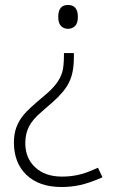

<svg xmlns="http://www.w3.org/2000/svg" viewBox="-20 -561 461 774"><path d="M277.8 -347.2V-329.1Q277.8 -268.1 258.5 -229.2Q239.3 -190.4 191.9 -148.9L147.9 -110.4Q112.3 -80.6 97.2 -51.5Q82 -22.5 82 16.1Q82 76.7 122.1 113.8Q162.1 150.9 230 150.9Q291 150.9 343.8 128.4L375 115.2L393.1 153.8Q338.9 177.2 302.5 185.1Q266.1 192.9 228 192.9Q138.2 192.9 87.2 144.5Q36.1 96.2 36.1 13.2Q36.1 -21 45.9 -47.4Q55.7 -73.7 74.5 -97.2Q93.3 -120.6 158.2 -174.8Q189.5 -200.7 206.3 -222.9Q223.1 -245.1 230.5 -268.8Q237.8 -292.5 237.8 -339.8V-347.2ZM214.8 -493.2Q214.8 -541 253.9 -541Q293.9 -541 293.9 -493.2Q293.9 -467.3 282.5 -456.1Q271 -444.8 253.9 -444.8Q237.3 -444.8 226.1 -456.1Q214.8 -467.3 214.8 -493.2Z"/></svg>

Font: Zoram GWebM Light
Style: Regular
Weight: 300
Foundry: Ascender Corporation
Version: Version 1.000